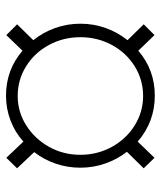

<svg xmlns="http://www.w3.org/2000/svg" viewBox="32 -565 536 640"><g transform="rotate(-90 300.0 -245.0)"><path d="M486 -88 539 -34 503 2 451 -52Q387 3 301 3Q214 3 148 -54L94 2L59 -34L114 -90Q89 -122 75 -162Q61 -202 61 -245Q61 -288 74.5 -327.5Q88 -367 113 -399L59 -456L94 -492L148 -435Q179 -463 218.5 -478Q258 -493 301 -493Q387 -493 451 -438L503 -492L539 -456L486 -402Q512 -370 526.5 -329.5Q541 -289 541 -245Q541 -201 526.5 -160.5Q512 -120 486 -88ZM496 -245Q496 -302 470 -350Q444 -398 399 -426Q354 -454 300 -454Q247 -454 202 -425.5Q157 -397 130.5 -349.5Q104 -302 104 -245Q104 -188 130.5 -140Q157 -92 202 -64Q247 -36 300 -36Q354 -36 399 -64Q444 -92 470 -140Q496 -188 496 -245Z"/></g></svg>

Font: wassup Sans
Style: Light
Weight: 200
Version: Version 2.001